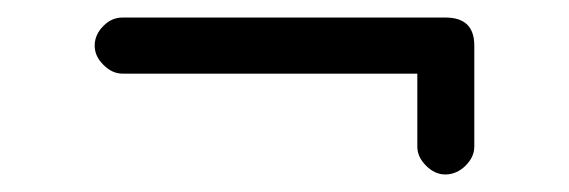

<svg xmlns="http://www.w3.org/2000/svg" viewBox="-20 -403 649 219"><path d="M521 -351C521 -351 521 -351 521 -351C521 -372.5 510 -383 488 -383C488 -383 120 -383 120 -383C120 -383 120 -383 120 -383C111.5 -383 104.5 -380 98 -373.5C91.5 -367 88 -359.5 88 -351C88 -351 88 -351 88 -351C88 -342.5 91.5 -335.5 98 -329C104.5 -322.5 111.5 -319 120 -319C120 -319 456 -319 456 -319C456 -319 456 -236 456 -236C456 -236 456 -236 456 -236C456 -227.5 459.5 -220.5 466 -214C472.5 -207.5 479.5 -204 488 -204C488 -204 488 -204 488 -204C496.5 -204 504.5 -207.5 511 -214C517.5 -220.5 521 -227.5 521 -236C521 -236 521 -351 521 -351Z"/></svg>

Font: Jura-Fortis-Bold
Style: Bold
Weight: 500
Designer: Daniel Johnson, Alexei Vanyashin, Mirko Velimirovic
Foundry: Daniel Johnson
Version: ""